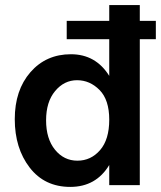

<svg xmlns="http://www.w3.org/2000/svg" viewBox="-20 -727 634 754"><path d="M529 0H409V-79Q357 7 256 7Q155 7 96.5 -69Q38 -145 38 -259Q38 -373 99.5 -443.5Q161 -514 258.5 -514Q356 -514 409 -429V-573H242V-645H409V-707H529V-645H592V-573H529ZM282.5 -412Q232 -412 196.5 -369.5Q161 -327 161 -254.5Q161 -182 196 -139Q231 -96 284 -96Q337 -96 373 -137.5Q409 -179 409 -257Q409 -335 371 -373.5Q333 -412 282.5 -412Z"/></svg>

Font: Hind Colombo SemiBold
Style: Regular
Weight: 600
Designer: Jyotish Sonowal, Aditi Pimprikar
Foundry: Indian Type Foundry
Version: Version 1.000;PS 1.0;hotconv 1.0.86;makeotf.lib2.5.63406; tt